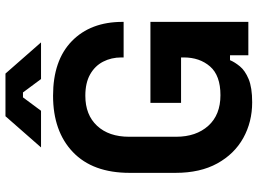

<svg xmlns="http://www.w3.org/2000/svg" viewBox="-140 -788 942 702"><g transform="rotate(-90 331.0 -437.0)"><path d="M308 14Q236 14 177.5 -18.5Q119 -51 84.5 -113.5Q50 -176 50 -266V-434Q50 -569 126 -641.5Q202 -714 332 -714Q461 -714 531.5 -645.5Q602 -577 602 -460V-456H472V-464Q472 -501 456.5 -531Q441 -561 410 -578.5Q379 -596 332 -596Q262 -596 222 -553Q182 -510 182 -436V-264Q182 -191 222 -146.5Q262 -102 334 -102Q406 -102 439 -140Q472 -178 472 -236V-246H306V-358H602V0H480V-67H462Q455 -50 439.5 -31Q424 -12 393 1Q362 14 308 14ZM277 -758H143L257 -888H413L527 -758H393L344 -824H326Z"/></g></svg>

Font: Space Grotesk Variable Light
Style: Regular
Weight: 300
Designer: Florian Karsten
Foundry: Florian Karsten
Version: Version 2.000